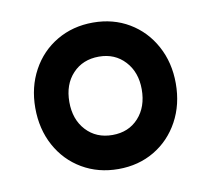

<svg xmlns="http://www.w3.org/2000/svg" viewBox="-58 -948 628 572"><g transform="rotate(-10 256.5 -662.5)"><path d="M44 -663Q44 -726 71.5 -776.5Q99 -827 147.5 -855.5Q196 -884 257 -884Q318 -884 366 -855.5Q414 -827 441.5 -776.5Q469 -726 469 -663Q469 -599 441.5 -548.5Q414 -498 366 -469.5Q318 -441 257 -441Q196 -441 147.5 -469.5Q99 -498 71.5 -548.5Q44 -599 44 -663ZM366 -663Q366 -715 335.5 -748Q305 -781 257 -781Q208 -781 177.5 -748.5Q147 -716 147 -663Q147 -610 177.5 -577Q208 -544 257 -544Q306 -544 336 -577Q366 -610 366 -663Z"/></g></svg>

Font: Tsukimi Rounded
Style: Bold
Weight: 700
Designer: Takashi Funayama
Foundry: Takashi Funayama
Version: Version 1.032; ttfautohint (v1.8.3)